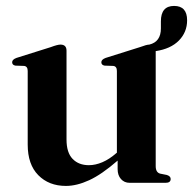

<svg xmlns="http://www.w3.org/2000/svg" viewBox="-20 -617 652 648"><path d="M73.5 -129V-377.5Q73.5 -393 61.5 -394.5L32 -395.5Q21 -397.5 21 -407Q21 -416 35.5 -421.5L151.5 -458Q174 -466.5 184 -466.5Q204.5 -466.5 204.5 -446V-146Q204.5 -102 225 -80.8Q245.5 -59.5 280 -59.5Q302 -59.5 325.5 -69.5Q349 -79.5 373 -100.5L374.5 -101.5V-377.5Q374.5 -393 362.5 -394.5L333 -395.5Q322 -397.5 322 -407Q322 -416 336.5 -421.5L452.5 -458Q475 -466.5 484 -466.5Q523 -476 523 -521V-545Q523 -597 567.5 -597Q611.5 -597 611.5 -548.5Q611.5 -508.5 583.8 -480.2Q556 -452 505.5 -444.5V-56.5Q505.5 -35 520.5 -31L543 -26.5Q556 -22.5 556 -13Q556 0 539 0H417.5Q399.5 0 388.2 -12.8Q377 -25.5 377 -46V-75Q323 -28 281 -8.8Q239 10.5 202.5 10.5Q145 10.5 109.2 -25.8Q73.5 -62 73.5 -129Z"/></svg>

Font: Fraunces 72pt S000 SemiBold
Style: Regular
Weight: 600
Version: Version 1.000; ttfautohint (v1.8.3)